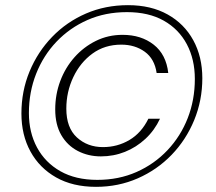

<svg xmlns="http://www.w3.org/2000/svg" viewBox="-20 -721 836 744"><path d="M352 3Q262 3 197.5 -33.5Q133 -70 98 -134Q63 -198 63 -281Q63 -368 94.5 -444Q126 -520 182 -578Q238 -636 313 -668.5Q388 -701 476 -701Q565 -701 629.5 -665Q694 -629 729 -565Q764 -501 764 -418Q764 -332 732.5 -255.5Q701 -179 645 -121Q589 -63 514 -30Q439 3 352 3ZM371 -115Q322 -115 281.5 -136Q241 -157 217.5 -197.5Q194 -238 194 -297Q194 -355 213.5 -407Q233 -459 268.5 -499Q304 -539 351.5 -562.5Q399 -586 455 -586Q527 -586 575.5 -548Q624 -510 632 -438H587Q579 -493 541 -520.5Q503 -548 450 -548Q386 -548 338.5 -513.5Q291 -479 264 -422Q237 -365 237 -300Q237 -226 278 -188.5Q319 -151 379 -151Q435 -151 481.5 -178.5Q528 -206 555 -261H600Q579 -216 543.5 -183Q508 -150 464 -132.5Q420 -115 371 -115ZM357 -24Q440 -24 509 -54.5Q578 -85 629 -139Q680 -193 707.5 -263.5Q735 -334 735 -415Q735 -491 704 -549.5Q673 -608 614.5 -641Q556 -674 472 -674Q388 -674 319 -643.5Q250 -613 199 -559.5Q148 -506 120 -435Q92 -364 92 -283Q92 -208 123.5 -149.5Q155 -91 214 -57.5Q273 -24 357 -24Z"/></svg>

Font: DM Sans 11pt ExtraLight
Style: Italic
Weight: 250
Italic angle: -10°
Version: Version 4.004;gftools[0.9.30]